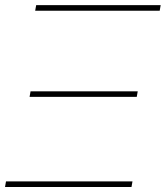

<svg xmlns="http://www.w3.org/2000/svg" viewBox="-26 -748 663 768"><path d="M-5.9 0 -2 -22.5H503.9L500 0ZM114.7 -705.1 118.7 -727.5H616.7L612.8 -705.1ZM92.3 -360.4 96.2 -382.8H524.9L521 -360.4Z"/></svg>

Font: Inter Display Thin
Style: Italic
Weight: 100
Italic angle: -9.39999°
Designer: Rasmus Andersson
Foundry: rsms
Version: Version 4.000;git-a52131595